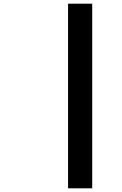

<svg xmlns="http://www.w3.org/2000/svg" viewBox="-20 -821 660 1041"><path d="M480 200V-801H349V200Z"/></svg>

Font: Monaspace Neon SemiBold
Style: Italic
Weight: 600
Italic angle: -11°
Designer: Riley Cran & the Lettermatic Team
Foundry: Lettermatic
Version: Version 1.200 (Monaspace Neon)